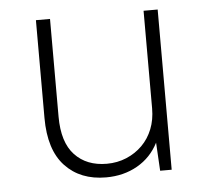

<svg xmlns="http://www.w3.org/2000/svg" viewBox="-43 -545 650 597"><g transform="rotate(-5 282.5 -247.0)"><path d="M265 6Q185 6 137.5 -44.5Q90 -95 90 -195V-500H134V-195Q134 -115 171 -75.5Q208 -36 271 -36Q304 -36 332.5 -48Q361 -60 382 -81Q403 -102 414.5 -131Q426 -160 426 -195V-500H470V0H434L429 -88Q406 -43 363 -18.5Q320 6 265 6Z"/></g></svg>

Font: Retni Sans Light
Style: Regular
Weight: 300
Designer: Vitaly Kuzmin
Foundry: ParaType Ltd.
Version: Version 1.00;March 2, 2019;FontCreator 11.5.0.2425 64-bit; t